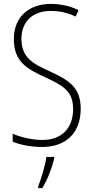

<svg xmlns="http://www.w3.org/2000/svg" viewBox="-20 -744 479 985"><path d="M394 -186C394 -297 333 -333 231 -380C149 -417 90 -449 90 -544C90 -635 149 -688 241 -688C278 -688 323 -681 368 -659L383 -692C345 -711 294 -724 241 -724C131 -724 51 -660 51 -543C51 -428 119 -390 209 -349C307 -304 355 -275 355 -184C355 -86 296 -26 198 -26C143 -26 87 -40 45 -58V-17C87 0 141 10 197 10C316 10 394 -60 394 -186ZM258 70V61H218C213 102 190 177 176 212V221H197C225 176 246 117 258 70Z"/></svg>

Font: Noto Sans Sinhala UI Condensed ExtraLight
Style: Regular
Weight: 200
Width: 3
Designer: Jelle Bosma - Monotype Design Team
Foundry: Monotype Imaging Inc.
Version: Version 2.006